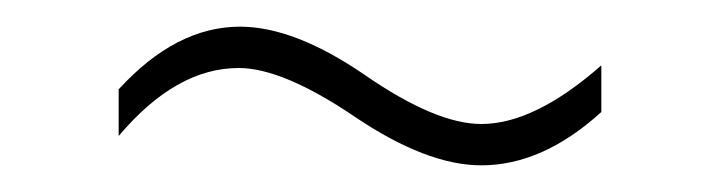

<svg xmlns="http://www.w3.org/2000/svg" viewBox="-20 -416 540 144"><path d="M69 -314V-349Q112 -396 160 -396Q201 -396 254 -359.5Q307 -323 341 -323Q381 -323 431 -367V-332Q387 -292 341 -292Q300 -292 246 -328.5Q192 -365 159 -365Q112 -365 69 -314Z"/></svg>

Font: Roundo ExtraLight
Style: Regular
Weight: 250
Designer: Namrata Goyal (Gurmukhi), Shiva Nallaperumal (Latin)
Foundry: Indian Type Foundry
Version: Version 1.000;PS 1.0;hotconv 1.0.88;makeotf.lib2.5.647800